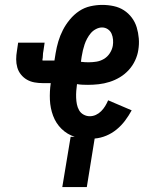

<svg xmlns="http://www.w3.org/2000/svg" viewBox="-20 -558 640 783"><path d="M234 205 268 0H285Q254 -10 231 -32.5Q208 -55 196.5 -86Q185 -117 183.5 -151Q182 -185 187 -219H155Q137 -219 120.5 -222Q104 -225 90 -233Q76 -241 65.5 -254Q55 -267 50.5 -283Q46 -299 46 -316Q46 -333 49 -350L54 -384H162L157 -350Q155 -341 155 -332Q155 -323 153 -314Q153 -314 153 -313.5Q153 -313 153 -313Q153 -312 153.5 -311.5Q154 -311 155 -311H202L207 -342Q211 -366 218 -389.5Q225 -413 236.5 -435.5Q248 -458 265 -478.5Q282 -499 303 -513Q324 -527 348.5 -532.5Q373 -538 397 -538Q421 -538 444 -533Q467 -528 485.5 -516Q504 -504 517.5 -486Q531 -468 537.5 -446.5Q544 -425 546 -401.5Q548 -378 544 -354Q541 -333 531 -311.5Q521 -290 505 -272.5Q489 -255 469 -243Q449 -231 427 -224Q405 -217 382.5 -214.5Q360 -212 339 -212Q328 -212 316.5 -212.5Q305 -213 294 -215Q292 -201 291 -187Q290 -173 290.5 -159.5Q291 -146 293.5 -133Q296 -120 302.5 -108.5Q309 -97 321 -90.5Q333 -84 346 -84Q359 -84 371 -89.5Q383 -95 392.5 -104.5Q402 -114 409 -125.5Q416 -137 421 -149L517 -108Q505 -86 490 -66Q475 -46 455.5 -30Q436 -14 413 -4.5Q390 5 366 7L334 205ZM341 -304Q357 -304 373 -306.5Q389 -309 403.5 -317.5Q418 -326 427.5 -340.5Q437 -355 440 -371Q442 -383 441 -396Q440 -409 435 -420.5Q430 -432 419.5 -439Q409 -446 396 -446Q384 -446 371.5 -439.5Q359 -433 350.5 -423Q342 -413 335.5 -401Q329 -389 325 -377Q321 -365 318 -352.5Q315 -340 313 -327L310 -306Q317 -305 325 -304.5Q333 -304 341 -304Z"/></svg>

Font: Iosevka Curly SmBdEx
Style: Italic
Weight: 600
Width: 7
Italic angle: -9°
Monospace: yes
Designer: Belleve Invis
Foundry: Belleve Invis
Version: Version 11.1.0; ttfautohint (v1.8.3)